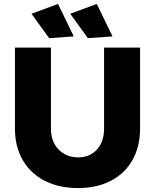

<svg xmlns="http://www.w3.org/2000/svg" viewBox="-20 -943 789 976"><path d="M377 -143Q436 -143 472.5 -182.5Q509 -222 509 -289V-701H692V-289Q692 -198 653.5 -129.5Q615 -61 543.5 -24Q472 13 376 13Q280 13 207.5 -24Q135 -61 95.5 -129.5Q56 -198 56 -289V-701H239V-289Q239 -223 278 -183Q317 -143 377 -143ZM275 -923 355 -758 230 -749 140 -873ZM472 -923 552 -758 427 -749 337 -873Z"/></svg>

Font: Montserrat arm2
Style: Bold
Weight: 700
Designer: Julieta Ulanovsky
Foundry: Julieta Ulanovsky
Version: Version 6.000